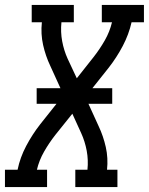

<svg xmlns="http://www.w3.org/2000/svg" viewBox="-46 -755 601 775"><path d="M-26 0V-70H25Q35 -119 59.5 -165.5Q84 -212 116 -253L182 -336H102V-399H198L157 -489Q138 -529 128 -573.5Q118 -618 123 -665H82V-735H252V-665H202Q198 -626 205 -588.5Q212 -551 227 -518L264 -439L332 -525Q357 -557 377 -592Q397 -627 406 -665H365V-735H535V-665H485Q474 -616 449.5 -569.5Q425 -523 393 -482L327 -399H407V-336H311L352 -246Q371 -206 381 -161.5Q391 -117 386 -70H428V0H258V-70H307Q311 -109 304 -146.5Q297 -184 282 -217L246 -296L177 -210Q152 -178 132 -143Q112 -108 103 -70H144V0Z"/></svg>

Font: Iosevka Curly Slab Oblique
Style: Regular
Weight: 400
Italic angle: -9°
Monospace: yes
Designer: Belleve Invis
Foundry: Belleve Invis
Version: Version 11.1.0; ttfautohint (v1.8.3)